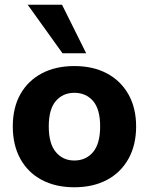

<svg xmlns="http://www.w3.org/2000/svg" viewBox="-20 -780 629 811"><path d="M294 11Q215 11 156.5 -20Q98 -51 66 -109Q34 -167 34 -246Q34 -325 66 -382Q98 -439 156.5 -470Q215 -501 294 -501Q373 -501 431.5 -470Q490 -439 522.5 -381.5Q555 -324 555 -246Q555 -167 522.5 -109Q490 -51 431.5 -20Q373 11 294 11ZM294 -102Q343 -102 373 -137.5Q403 -173 403 -246Q403 -319 373 -353.5Q343 -388 294 -388Q246 -388 216 -353.5Q186 -319 186 -246Q186 -173 216 -137.5Q246 -102 294 -102ZM244 -555 97 -760H242L344 -555Z"/></svg>

Font: Nunito Sans 12pt ExtraLight 12pt ExtraBold
Style: Regular
Weight: 800
Version: Version 3.101;gftools[0.9.27]